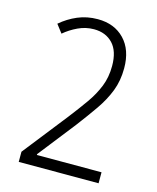

<svg xmlns="http://www.w3.org/2000/svg" viewBox="-110 -801 719 878"><g transform="rotate(15 250.0 -362.0)"><path d="M63 0V-48L229 -259Q267 -308 297 -350.5Q327 -393 344.5 -437Q362 -481 362 -534Q362 -604 328.5 -639.5Q295 -675 239 -675Q200 -675 164 -658Q128 -641 100 -617L70 -656Q106 -687 149.5 -705.5Q193 -724 244 -724Q323 -724 370.5 -674.5Q418 -625 418 -538Q418 -479 399 -430Q380 -381 347 -333.5Q314 -286 273 -232L135 -56V-52H441V0Z"/></g></svg>

Font: Noto Sans Mono ExtraCondensed Light
Style: Regular
Weight: 300
Width: 2
Designer: Monotype Design Team
Foundry: Monotype Imaging Inc.
Version: Version 2.014; ttfautohint (v1.8.4.7-5d5b)